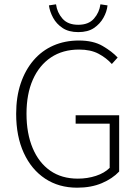

<svg xmlns="http://www.w3.org/2000/svg" viewBox="-20 -859 645 891"><path d="M338 12Q253 12 189.5 -30Q126 -72 90.5 -149Q55 -226 55 -331Q55 -409 76 -471.5Q97 -534 135.5 -579Q174 -624 227.5 -647.5Q281 -671 346 -671Q413 -671 456.5 -645.5Q500 -620 526 -592L499 -562Q474 -590 437.5 -609.5Q401 -629 347 -629Q271 -629 216.5 -592.5Q162 -556 132.5 -489.5Q103 -423 103 -331Q103 -240 131.5 -172Q160 -104 213 -67Q266 -30 341 -30Q386 -30 425.5 -43Q465 -56 489 -80V-285H331V-324H533V-63Q502 -30 452.5 -9Q403 12 338 12ZM343 -710Q299 -710 270.5 -729Q242 -748 226.5 -776.5Q211 -805 207 -834L240 -839Q245 -801 270 -772.5Q295 -744 343 -744Q391 -744 416 -772.5Q441 -801 446 -839L479 -834Q476 -805 460 -776.5Q444 -748 416 -729Q388 -710 343 -710Z"/></svg>

Font: Source Sans 3 ExtraLight Light
Style: Regular
Weight: 300
Version: Version 3.052;hotconv 1.1.0;makeotfexe 2.6.0